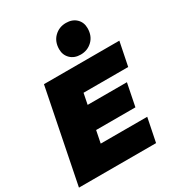

<svg xmlns="http://www.w3.org/2000/svg" viewBox="-223 -1115 1158 1255"><g transform="rotate(-30 355.5 -487.5)"><path d="M306 -440H618L584 -270H272ZM269 -178H620L584 0H2L142 -700H711L675 -522H338ZM448 -747Q400 -747 371 -775.5Q342 -804 342 -847Q342 -905 378 -940Q414 -975 466 -975Q514 -975 543 -947Q572 -919 572 -875Q572 -817 536 -782Q500 -747 448 -747Z"/></g></svg>

Font: Montserrat Thin Black
Style: Italic
Weight: 900
Italic angle: -11.3°
Version: Version 9.000